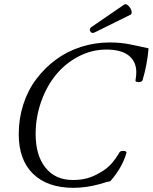

<svg xmlns="http://www.w3.org/2000/svg" viewBox="-20 -877 724 910"><path d="M430.2 -724.1Q415 -715.8 408 -728.3Q400.9 -740.7 415 -750L569.8 -856Q577.6 -860.4 588.6 -849.6Q599.6 -838.9 603 -826.2Q606.4 -813.5 600.1 -808.1ZM328.1 13.2Q205.6 13.2 137.2 -52.7Q68.8 -118.7 68.8 -241.2Q68.8 -314.5 90.3 -381.6Q111.8 -448.7 151.6 -501.7Q191.4 -554.7 244.4 -594Q297.4 -633.3 363 -654.5Q428.7 -675.8 500 -675.8Q552.7 -675.8 600.1 -666Q616.7 -663.1 644.8 -656.5Q672.9 -649.9 684.1 -647.9Q678.2 -573.2 655.8 -497.1Q653.3 -490.7 644.8 -488.8Q636.2 -486.8 628.9 -488.8Q621.6 -490.7 622.1 -495.1Q626 -519 626 -534.2Q626 -585.4 590.1 -613.8Q554.2 -642.1 483.9 -642.1Q415.5 -642.1 353.5 -610.1Q291.5 -578.1 246.8 -524.4Q202.1 -470.7 175.5 -396.5Q148.9 -322.3 148.9 -241.2Q148.9 -140.6 195.6 -82.3Q242.2 -23.9 325.2 -23.9Q364.3 -23.9 394.5 -32.5Q424.8 -41 456.1 -60.1Q487.3 -77.6 508.1 -101.1Q528.8 -124.5 546.9 -155.8Q550.8 -162.1 566.4 -161.6Q580.1 -161.1 579.6 -153.3Q579.1 -152.8 579.1 -151.9Q559.6 -83 502.9 -18.1Q490.7 -16.6 454.1 -4.9Q389.6 13.2 328.1 13.2Z"/></svg>

Font: Junicode SmCond
Style: Italic
Weight: 400
Width: 4
Italic angle: -11°
Designer: Peter S. Baker
Version: Version 2.206